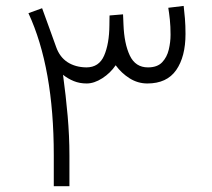

<svg xmlns="http://www.w3.org/2000/svg" viewBox="-20 -639 729 659"><path d="M164.6 -106.4Q164.6 -406.2 77.6 -593.8L124.5 -610.8Q137.2 -576.7 148.9 -543.7Q160.6 -510.7 172.9 -477.1Q185.1 -442.9 211.9 -425.5Q238.8 -408.2 276.4 -407.7Q319.8 -407.7 337.4 -448.2Q355 -488.8 355.5 -552.2Q355.5 -560.5 355.7 -569.1Q356 -577.6 356 -585.9L402.3 -589.8Q402.8 -580.6 403.1 -572.3Q403.3 -564 403.8 -555.2Q406.2 -489.3 425.5 -448.5Q444.8 -407.7 487.8 -407.7Q520 -407.7 536.6 -425.3Q553.2 -442.9 559.3 -468.8Q565.4 -494.6 565.4 -519.5Q565.4 -548.3 563 -571.5Q560.5 -594.7 557.6 -612.3L610.4 -618.7Q612.8 -599.6 614.7 -575.7Q616.7 -551.8 616.7 -522.5Q616.7 -444.3 584.7 -398.4Q552.7 -352.5 485.8 -352.5Q453.1 -352.5 425 -370.1Q397 -387.7 377 -415Q358.9 -388.2 331.1 -370.4Q303.2 -352.5 277.3 -352.5Q253.4 -352.5 233.4 -360.6Q213.4 -368.7 196.3 -382.3Q206.1 -310.5 212.2 -241.2Q218.3 -171.9 218.3 -105V0H164.6Z"/></svg>

Font: Vazir Thin
Style: Thin
Weight: 100
Designer: Saber Rastikerdar
Foundry: Saber Rastikerdar
Version: Version 30.0.0